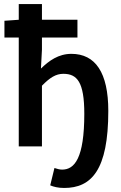

<svg xmlns="http://www.w3.org/2000/svg" viewBox="-20 -726 600 952"><path d="M298 206C433 206 517 118 517 -176C517 -366 453 -459 334 -459C270 -459 223 -425 183 -386L188 -480V-540H364V-628H188V-706H73V-628L2 -623V-540H73V0H188V-301C227 -341 257 -360 294 -360C362 -360 398 -320 398 -162C398 58 350 115 288 115C275 115 262 111 250 107L229 193C245 200 268 206 298 206Z"/></svg>

Font: Source Sans Pro Semibold
Style: Regular
Weight: 600
Designer: Paul D. Hunt
Foundry: Adobe Systems Incorporated
Version: Version 3.006;hotconv 1.0.111;makeotfexe 2.5.65597